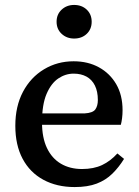

<svg xmlns="http://www.w3.org/2000/svg" viewBox="-20 -744 561 777"><path d="M282 13Q210 13 155.5 -16.5Q101 -46 71.5 -101.5Q42 -157 42 -235Q42 -314 73 -372.5Q104 -431 158 -463.5Q212 -496 278 -496Q336 -496 380.5 -471.5Q425 -447 450.5 -403Q476 -359 476 -298Q476 -281 474 -265.5Q472 -250 469 -239H94V-285H322Q356 -287 366 -301.5Q376 -316 376 -339Q376 -374 364 -398Q352 -422 330 -434Q308 -446 278 -446Q245 -446 216 -426.5Q187 -407 168.5 -364Q150 -321 150 -249Q150 -187 170 -145Q190 -103 226.5 -81.5Q263 -60 312 -60Q359 -60 393 -76Q427 -92 455 -123L482 -101Q461 -67 434.5 -41Q408 -15 371.5 -1Q335 13 282 13ZM280 -588Q250 -588 229.5 -607Q209 -626 209 -656Q209 -686 229.5 -705Q250 -724 280 -724Q311 -724 331 -705Q351 -686 351 -656Q351 -626 331 -607Q311 -588 280 -588Z"/></svg>

Font: Source Serif 4 18pt Medium
Style: Regular
Weight: 500
Designer: Frank Grießhammer
Foundry: Adobe Systems Incorporated
Version: Version 4.004;hotconv 1.0.116;makeotfexe 2.5.65601